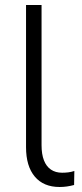

<svg xmlns="http://www.w3.org/2000/svg" viewBox="-20 -739 326 767"><path d="M218 8Q154 8 119 -33.5Q84 -75 84 -151V-719H146V-159Q146 -123 155.5 -98.5Q165 -74 183.5 -61.5Q202 -49 228 -49Q241 -49 253 -50.5Q265 -52 277 -56L276 0Q261 4 247 6Q233 8 218 8Z"/></svg>

Font: Nunitoga
Style: Light
Weight: 300
Designer: Vernon Adams
Foundry: Vernon Adams
Version: Version 1.0